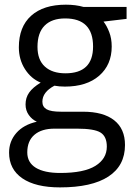

<svg xmlns="http://www.w3.org/2000/svg" viewBox="-20 -565 588 825"><path d="M523.9 -535.2V-483.9L424.8 -472.2Q438.5 -455.1 449.2 -427.5Q460 -399.9 460 -365.2Q460 -286.6 406.2 -239.7Q352.5 -192.9 258.8 -192.9Q234.9 -192.9 213.9 -196.8Q162.1 -169.4 162.1 -127.9Q162.1 -106 180.2 -95.5Q198.2 -85 242.2 -85H336.9Q423.8 -85 470.5 -48.3Q517.1 -11.7 517.1 58.1Q517.1 147 445.8 193.6Q374.5 240.2 237.8 240.2Q132.8 240.2 75.9 201.2Q19 162.1 19 90.8Q19 42 50.3 6.3Q81.5 -29.3 138.2 -42Q117.7 -51.3 103.8 -70.8Q89.8 -90.3 89.8 -116.2Q89.8 -145.5 105.5 -167.5Q121.1 -189.5 154.8 -210Q113.3 -227.1 87.2 -268.1Q61 -309.1 61 -361.8Q61 -449.7 113.8 -497.3Q166.5 -544.9 263.2 -544.9Q305.2 -544.9 338.9 -535.2ZM97.2 89.8Q97.2 133.3 133.8 155.8Q170.4 178.2 238.8 178.2Q340.8 178.2 389.9 147.7Q439 117.2 439 64.9Q439 21.5 412.1 4.6Q385.3 -12.2 311 -12.2H213.9Q158.7 -12.2 127.9 14.2Q97.2 40.5 97.2 89.8ZM141.1 -363.8Q141.1 -307.6 172.9 -278.8Q204.6 -250 261.2 -250Q379.9 -250 379.9 -365.2Q379.9 -485.8 259.8 -485.8Q202.6 -485.8 171.9 -455.1Q141.1 -424.3 141.1 -363.8Z"/></svg>

Font: f01836669
Style: Regular
Weight: 400
Foundry: Ascender Corporation
Version: Version 1.10